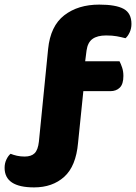

<svg xmlns="http://www.w3.org/2000/svg" viewBox="-35 -699 591 834"><path d="M304 -78Q295 23 244 69Q193 115 113 115Q-15 115 -15 30Q-15 10 -7 -6.5Q1 -23 11 -31Q23 -26 38.5 -22.5Q54 -19 72 -19Q101 -19 115.5 -33.5Q130 -48 134 -84L174 -486Q184 -586 244 -632.5Q304 -679 396 -679Q468 -679 502 -660.5Q536 -642 536 -595Q536 -575 528 -558Q520 -541 510 -533Q491 -538 472 -541.5Q453 -545 426 -545Q388 -545 367 -530Q346 -515 341 -480L335 -433H484Q490 -422 495.5 -405.5Q501 -389 501 -369Q501 -334 485.5 -318.5Q470 -303 444 -303H327Z"/></svg>

Font: Baloo Tamma
Style: Regular
Weight: 400
Designer: Divya Kowshik and Ek Type
Foundry: Ek Type
Version: Version 1.007;PS 1.000;hotconv 1.0.88;makeotf.lib2.5.647800